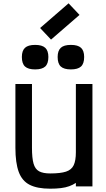

<svg xmlns="http://www.w3.org/2000/svg" viewBox="-20 -1125 640 1159"><path d="M283 14Q205 14 159 -9.5Q113 -33 93 -87.5Q73 -142 73 -233V-618H173V-233Q173 -171 182.5 -137.5Q192 -104 216 -91Q240 -78 283 -78Q345 -78 378.5 -89Q412 -100 425 -128Q438 -156 438 -206V-618H538V0H438V-21Q420 -9 398 -1Q376 7 347.5 10.5Q319 14 283 14ZM408 -706Q366 -706 347 -723.5Q328 -741 328 -781Q328 -819 347 -836.5Q366 -854 408 -854Q450 -854 469 -836.5Q488 -819 488 -781Q488 -741 469 -723.5Q450 -706 408 -706ZM192 -706Q150 -706 131 -723.5Q112 -741 112 -781Q112 -819 131 -836.5Q150 -854 192 -854Q234 -854 253 -836.5Q272 -819 272 -781Q272 -741 253 -723.5Q234 -706 192 -706ZM288 -886 222 -956 394 -1105 460 -1035Z"/></svg>

Font: Victor Mono
Style: Bold
Weight: 700
Monospace: yes
Designer: Rune Bjørnerås
Version: Version 1.561;gftools[0.9.30]